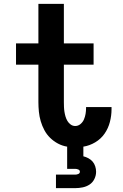

<svg xmlns="http://www.w3.org/2000/svg" viewBox="-20 -755 640 995"><path d="M270 220V150H370Q378 150 386 146.5Q394 143 394 135Q394 127 386 123.5Q378 120 370 120H328V5Q303 1 280.5 -11Q258 -23 240 -40.5Q222 -58 210 -80.5Q198 -103 191 -127Q184 -151 181.5 -176Q179 -201 179 -226V-420H63V-530H179V-735H311V-530H465V-420H311V-226Q311 -214 311.5 -201Q312 -188 314 -175.5Q316 -163 319.5 -151Q323 -139 329.5 -128Q336 -117 346.5 -109.5Q357 -102 370 -102Q385 -102 397 -112Q409 -122 415 -136Q421 -150 423.5 -165Q426 -180 426 -195Q426 -196 426 -197.5Q426 -199 426 -200H558Q558 -198 558 -195Q558 -192 558 -189Q558 -156 549.5 -123Q541 -90 522 -62.5Q503 -35 473.5 -17.5Q444 0 412 5V55Q425 58 438 65Q451 72 460 82.5Q469 93 473.5 107Q478 121 478 135Q478 155 469 173Q460 191 444 201.5Q428 212 408.5 216Q389 220 370 220Z"/></svg>

Font: Iosevka Curly Slab XBdEx
Style: Regular
Weight: 800
Width: 7
Monospace: yes
Designer: Belleve Invis
Foundry: Belleve Invis
Version: Version 11.0.0; ttfautohint (v1.8.3)